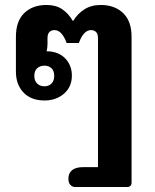

<svg xmlns="http://www.w3.org/2000/svg" viewBox="-20 -582 625 772"><path d="M255 137Q255 114 270 102Q285 90 315 90H374V-429Q374 -446 366 -453.5Q358 -461 346 -461Q316 -461 297 -409H248Q229 -461 199 -461Q187 -461 179 -453.5Q171 -446 171 -429V-405Q171 -388 167 -376Q176 -376 183 -375Q223 -370 246 -343Q269 -316 269 -278Q269 -233 237.5 -205.5Q206 -178 159 -178Q105 -178 74.5 -210Q44 -242 44 -294V-434Q44 -497 77.5 -529.5Q111 -562 167 -562Q205 -562 230 -545Q255 -528 272 -499H275Q292 -527 319.5 -544.5Q347 -562 385 -562Q441 -562 475 -529.5Q509 -497 509 -434V152Q509 161 504 165.5Q499 170 491 170H282Q271 170 263 161.5Q255 153 255 137ZM198 -277Q198 -297 187 -307.5Q176 -318 159 -318Q141 -318 129.5 -307.5Q118 -297 118 -277Q118 -257 129.5 -246Q141 -235 159 -235Q176 -235 187 -246Q198 -257 198 -277Z"/></svg>

Font: Maitree
Style: Bold
Weight: 700
Designer: CadsonDemak Team
Foundry: CadsonDemak
Version: Version 1.002